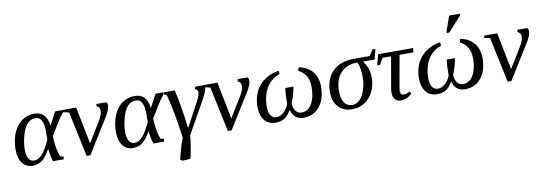

<svg xmlns="http://www.w3.org/2000/svg" viewBox="-65 -1156 5154 1822"><g transform="rotate(-10 2512.5 -245.5)"><path d="M469 -22 466 4H362Q354 -19 347 -54Q339 -90 338 -121Q297 -46 259 -17Q220 13 165 13Q103 13 67 -35Q31 -83 31 -166Q31 -222 46 -280Q61 -337 93 -382Q124 -426 168 -448Q212 -471 264 -471Q376 -471 396 -342V-328L403 -343L465 -458H542L538 -438Q521 -420 492 -376Q470 -344 401 -229Q406 -151 414 -108Q422 -65 437 -29ZM345 -275 346 -274Q346 -356 327 -391Q308 -427 267 -427Q221 -427 188 -391Q156 -356 136 -282Q117 -210 117 -149Q117 -96 135 -64Q153 -33 188 -33Q229 -33 265 -72Q302 -112 345 -207V-247Z M891 -394H890Q890 -413 880 -423Q869 -434 858 -437L862 -459H955Q968 -449 968 -429Q968 -386 927 -321L721 10H685L593 -425L538 -437L542 -459H667L738 -102L859 -300Q891 -352 891 -394Z M1436 -22 1433 4H1329Q1321 -19 1314 -54Q1306 -90 1305 -121Q1264 -46 1226 -17Q1187 13 1132 13Q1070 13 1034 -35Q998 -83 998 -166Q998 -222 1013 -280Q1028 -337 1060 -382Q1091 -426 1135 -448Q1179 -471 1231 -471Q1343 -471 1363 -342V-328L1370 -343L1432 -458H1509L1505 -438Q1488 -420 1459 -376Q1437 -344 1368 -229Q1373 -151 1381 -108Q1389 -65 1404 -29ZM1312 -275 1313 -274Q1313 -356 1294 -391Q1275 -427 1234 -427Q1188 -427 1155 -391Q1123 -356 1103 -282Q1084 -210 1084 -149Q1084 -96 1102 -64Q1120 -33 1155 -33Q1196 -33 1232 -72Q1269 -112 1312 -207V-247Z M1509 -437 1513 -457H1616Q1656 -286 1678 -88H1682L1787 -283Q1835 -368 1835 -400Q1835 -415 1826 -424Q1817 -433 1807 -436L1811 -458H1904Q1906 -452 1906 -438Q1906 -417 1893 -387Q1879 -353 1839 -283L1686 -11Q1685 26 1672 100Q1659 175 1650 208L1573 213L1553 199Q1559 169 1577 106Q1595 41 1613 -1Q1599 -115 1577 -235Q1553 -361 1534 -426Z M2252 -394H2251Q2251 -413 2241 -423Q2230 -434 2219 -437L2223 -459H2316Q2329 -449 2329 -429Q2329 -386 2288 -321L2082 10H2046L1954 -425L1899 -437L1903 -459H2028L2099 -102L2220 -300Q2252 -352 2252 -394Z M2735 -297 2732 -296Q2724 -252 2719 -235Q2712 -208 2703 -184L2688 -144Q2688 -98 2709 -70Q2730 -41 2766 -41Q2829 -41 2865 -103Q2901 -164 2901 -262Q2901 -330 2874 -373Q2847 -416 2802 -436L2813 -468Q2894 -454 2942 -398Q2990 -341 2990 -253Q2990 -132 2932 -61Q2874 11 2776 11Q2731 11 2701 -13Q2670 -37 2660 -82H2656Q2627 -31 2592 -10Q2556 11 2508 11Q2438 11 2400 -37Q2362 -86 2362 -168Q2362 -245 2392 -310Q2422 -374 2482 -416Q2543 -459 2620 -469L2623 -437Q2484 -388 2455 -224Q2449 -186 2449 -161Q2449 -39 2525 -39Q2560 -39 2592 -67Q2626 -96 2645 -145Q2645 -239 2650 -271L2654 -297Z M3248 -29 3249 -27Q3290 -27 3324 -59Q3356 -90 3376 -151Q3395 -209 3395 -276Q3395 -360 3370 -417Q3266 -417 3208 -354Q3150 -292 3150 -179Q3150 -108 3176 -68Q3202 -29 3248 -29ZM3427 -416 3425 -413Q3479 -342 3479 -254Q3479 -180 3449 -118Q3419 -56 3365 -22Q3312 12 3245 12Q3163 12 3113 -41Q3064 -93 3064 -182Q3064 -311 3137 -384Q3210 -457 3344 -457H3495L3532 -514H3560L3535 -416Z M3719 -85H3717Q3717 -41 3750 -41Q3774 -41 3810 -59L3822 -36Q3799 -16 3773 -3Q3747 10 3712 10Q3677 10 3658 -14Q3638 -39 3638 -80Q3638 -94 3641 -113Q3642 -119 3647.5 -151.5Q3653 -184 3667 -262.5Q3681 -341 3694 -419H3611L3577 -356H3549L3577 -460H3915L3908 -419H3776L3728 -151Q3719 -104 3719 -85Z M4291 -297 4288 -296Q4280 -252 4275 -235Q4268 -208 4259 -184L4244 -144Q4244 -98 4265 -70Q4286 -41 4322 -41Q4385 -41 4421 -103Q4457 -164 4457 -262Q4457 -330 4430 -373Q4403 -416 4358 -436L4369 -468Q4450 -454 4498 -398Q4546 -341 4546 -253Q4546 -132 4488 -61Q4430 11 4332 11Q4287 11 4257 -13Q4226 -37 4216 -82H4212Q4183 -31 4148 -10Q4112 11 4064 11Q3994 11 3956 -37Q3918 -86 3918 -168Q3918 -245 3948 -310Q3978 -374 4038 -416Q4099 -459 4176 -469L4179 -437Q4040 -388 4011 -224Q4005 -186 4005 -161Q4005 -39 4081 -39Q4116 -39 4148 -67Q4182 -96 4201 -145Q4201 -239 4206 -271L4210 -297ZM4251 -545 4254 -561 4304 -704H4408L4405 -686L4278 -545Z M4948 -394H4947Q4947 -413 4937 -423Q4926 -434 4915 -437L4919 -459H5012Q5025 -449 5025 -429Q5025 -386 4984 -321L4778 10H4742L4650 -425L4595 -437L4599 -459H4724L4795 -102L4916 -300Q4948 -352 4948 -394Z"/></g></svg>

Font: Libra Serif Modern
Style: Italic
Weight: 400
Italic angle: -12°
Designer: Stefan Peev, Context Ltd
Foundry: Stefan Peev, Context Ltd
Version: Version 1.000